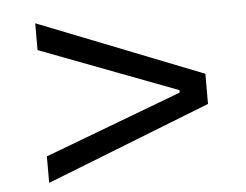

<svg xmlns="http://www.w3.org/2000/svg" viewBox="-43 -675 806 628"><g transform="rotate(-5 360.0 -361.0)"><path d="M94 -99V-186L545 -356V-364L94 -535V-623L634 -410V-311Z"/></g></svg>

Font: Mona Sans Expanded
Style: Regular
Weight: 400
Width: 7
Designer: Deni Anggara
Foundry: GitHub
Version: Version 2.000